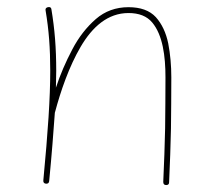

<svg xmlns="http://www.w3.org/2000/svg" viewBox="-20 -517 629 545"><path d="M103 -4.9C102.5 0.5 105 3.9 110.4 4.4C115.7 4.9 119.1 2.4 119.6 -2.9C127 -79.1 131.8 -142.6 135.7 -197.3L136.2 -198.7C152.3 -258.8 175.8 -327.6 209 -384.3C242.2 -440.9 286.1 -480 344.7 -480C374.5 -480 397 -471.2 412.1 -453.1C441.9 -417.5 449.7 -357.9 449.7 -297.4C449.7 -248 449.2 -199.7 448.7 -152.8C447.8 -105.5 445.8 -54.7 443.4 -0.5C443.4 5.4 446.3 8.3 451.7 8.3C457 8.3 460 5.9 460 0.5C462.4 -53.7 464.4 -105 465.3 -152.3C465.8 -199.7 466.3 -248 466.3 -297.4C466.3 -331.1 463.4 -363.3 457.5 -394C451.2 -424.3 439.5 -449.2 422.4 -468.3C404.8 -487.3 378.9 -496.6 344.7 -496.6C309.1 -496.6 277.8 -485.4 252 -462.9C225.6 -439.9 203.1 -411.1 185.1 -376.5C166.5 -341.3 150.9 -305.2 138.7 -268.1C139.2 -284.7 139.6 -300.8 139.6 -315.9C139.6 -380.9 135.3 -434.1 126 -490.2C125.5 -495.6 122.1 -498 115.7 -496.6C110.4 -495.1 108.4 -492.2 109.4 -487.3C118.7 -432.1 122.6 -380.4 122.6 -315.9C122.6 -239.3 116.2 -144 103 -4.9Z"/></svg>

Font: Mikhak Thin
Style: Regular
Weight: 100
Designer: Amin Abedi
Version: Version 3.2